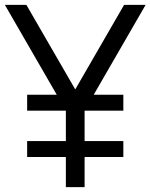

<svg xmlns="http://www.w3.org/2000/svg" viewBox="-20 -770 619 790"><path d="M579.2 -750H490.6L289.6 -402.1L88.5 -750H0L213.5 -380.2H91.7V-314.6H251V-189.6H91.7V-124H251V0H328.1V-124H487.5V-189.6H328.1V-314.6H487.5V-380.2H365.6Z"/></svg>

Font: Manrope3
Style: Regular
Weight: 400
Width: 4
Designer: Mikhail Sharanda
Foundry: Mikhail Sharanda
Version: Version 3.000;PS 003.000;hotconv 1.0.88;makeotf.lib2.5.64775